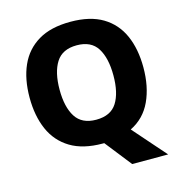

<svg xmlns="http://www.w3.org/2000/svg" viewBox="-127 -837 1050 1120"><g transform="rotate(-15 398.5 -277.5)"><path d="M742 -358Q742 -242 702 -155.5Q662 -69 577 -27L750 170H533L407 10H398Q280 10 204 -36Q128 -82 91.5 -165Q55 -248 55 -359Q55 -470 91.5 -552Q128 -634 204 -679.5Q280 -725 399 -725Q518 -725 593.5 -679.5Q669 -634 705.5 -551.5Q742 -469 742 -358ZM236 -358Q236 -253 274 -193.5Q312 -134 398 -134Q486 -134 523.5 -193.5Q561 -253 561 -358Q561 -463 523.5 -523Q486 -583 399 -583Q312 -583 274 -523Q236 -463 236 -358Z"/></g></svg>

Font: Noto Sans Thaana ExtraBold
Style: Regular
Weight: 800
Designer: David Williams
Foundry: Google Inc.
Version: Version 3.001; ttfautohint (v1.8.4.7-5d5b)